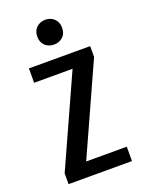

<svg xmlns="http://www.w3.org/2000/svg" viewBox="-154 -906 747 981"><g transform="rotate(-20 219.0 -415.0)"><path d="M388.7 -625V-566.4L168 -78.1H388.7V0H43.9V-58.6L264.6 -546.9H55.7V-625ZM218.8 -830.1Q247.1 -830.1 266.6 -812Q286.1 -793.9 286.1 -762.7Q286.1 -730.5 266.6 -712.9Q247.1 -695.3 218.8 -695.3Q190.4 -695.3 170.9 -712.9Q151.4 -730.5 151.4 -762.7Q151.4 -793.9 170.9 -812Q190.4 -830.1 218.8 -830.1Z"/></g></svg>

Font: Sudo
Style: Bold
Weight: 700
Monospace: yes
Designer: Jens Kutilek
Foundry: Jens Kutilek
Version: Version 0.040